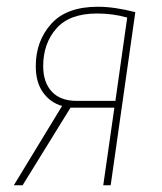

<svg xmlns="http://www.w3.org/2000/svg" viewBox="-20 -549 480 569"><path d="M381 -513 308 0H286L319 -230H189L47 0H21L164 -235Q129 -245 107.5 -275Q86 -305 86 -353Q86 -427 131.5 -478Q177 -529 270 -529Q319 -529 381 -513ZM108 -353Q108 -305 133.5 -277.5Q159 -250 208 -250H322L357 -497Q314 -509 268 -509Q186 -509 147 -464.5Q108 -420 108 -353Z"/></svg>

Font: Fira Sans Extra Condensed Thin
Style: Italic
Weight: 250
Width: 3
Italic angle: -8°
Designer: Carrois Corporate & Edenspiekermann AG
Foundry: Carrois Corporate GbR & Edenspiekermann AG
Version: Version 4.203